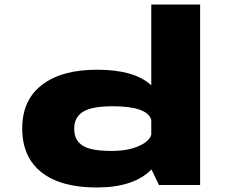

<svg xmlns="http://www.w3.org/2000/svg" viewBox="-20 -820 1090 851"><path d="M410 -511Q576 -511 650.5 -442V-800H867V0H684.5L651.5 -69Q573 11 408.5 11Q249 11 163.8 -56.5Q78.5 -124 78.5 -251Q78.5 -376.5 166 -443.8Q253.5 -511 410 -511ZM309 -251Q309 -226 316.5 -208.5Q324 -191 342.2 -177.5Q360.5 -164 393.2 -157.5Q426 -151 474.5 -151Q545.5 -151 593.5 -171.8Q641.5 -192.5 650.5 -223V-289Q632 -349 480 -349Q386.5 -349 347.8 -324.5Q309 -300 309 -251Z"/></svg>

Font: League Mono Extended ExtraBold
Style: Regular
Weight: 800
Width: 9
Designer: Tyler Finck
Foundry: The League of Moveable Type / Tyler Finck
Version: Version 2.210